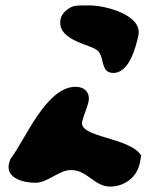

<svg xmlns="http://www.w3.org/2000/svg" viewBox="-20 -634 541 708"><path d="M204 -566C187 -492 290 -475 332 -453C370 -434 345 -365 398 -365C457 -365 481 -461 490 -502C508 -578 369 -614 312 -614C304 -614 269 -614 262 -613C240 -612 209 -589 204 -566ZM242 -7C302 -7 328 54 386 54C437 54 483 22 495 -30C496 -35 500 -56 501 -60C459 -129 269 -126 283 -186C289 -210 300 -233 306 -257C314 -292 292 -314 259 -314C149 -314 72 -116 18 -47C17 -44 14 -33 13 -30C1 24 68 40 111 40C156 40 197 -7 242 -7Z"/></svg>

Font: Charger
Style: OversprayIt
Weight: 400
Designer: Jasper
Foundry: Cannot Into Space Fonts
Version: Version 0.980